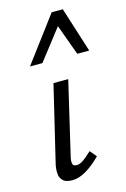

<svg xmlns="http://www.w3.org/2000/svg" viewBox="-117 -807 569 867"><g transform="rotate(-15 167.5 -373.5)"><path d="M110 5Q94 5 81.5 0.5Q69 -4 61.5 -15Q54 -26 53 -36.5Q52 -47 52 -52Q52 -65 55 -81L141 -441H210L130 -99Q127 -87 127 -78Q127 -72 129.5 -64Q132 -56 148 -56Q162 -56 179 -68Q196 -80 219 -102L245 -71Q208 -34 174.5 -14.5Q141 5 110 5ZM58 -541 216 -752H268L335 -541H279L227 -684L116 -541Z"/></g></svg>

Font: Isabella Sans
Style: Italic
Weight: 400
Italic angle: -12°
Designer: Christian Thalmann (Catharsis Fonts), Cristiano Sobral
Foundry: The Isabella Sans Project Authors
Version: Version 2.026; ttfautohint (v1.8.4.7-5d5b-dirty)